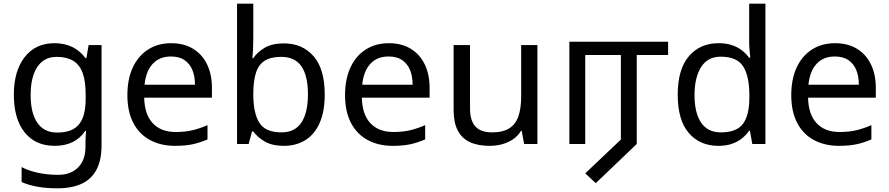

<svg xmlns="http://www.w3.org/2000/svg" viewBox="-20 -780 4815 1040"><path d="M275 -546Q328 -546 370.5 -526Q413 -506 443 -465H448L460 -536H530V9Q530 85 504 136.5Q478 188 425 214Q372 240 290 240Q232 240 183.5 231.5Q135 223 97 206V125Q135 145 186 156Q237 167 295 167Q364 167 403.5 126.5Q443 86 443 16V-5Q443 -17 444 -39.5Q445 -62 446 -71H442Q414 -30 372.5 -10Q331 10 276 10Q172 10 113.5 -63Q55 -136 55 -267Q55 -395 113.5 -470.5Q172 -546 275 -546ZM287 -472Q242 -472 210.5 -448Q179 -424 162.5 -378Q146 -332 146 -266Q146 -167 182.5 -114.5Q219 -62 289 -62Q330 -62 359 -72.5Q388 -83 407 -105.5Q426 -128 435 -163Q444 -198 444 -246V-267Q444 -340 427.5 -385Q411 -430 376 -451Q341 -472 287 -472Z M907 -546Q976 -546 1025.5 -516Q1075 -486 1101.5 -431.5Q1128 -377 1128 -304V-251H761Q763 -160 807.5 -112.5Q852 -65 932 -65Q983 -65 1022.5 -74.5Q1062 -84 1104 -102V-25Q1063 -7 1023 1.5Q983 10 928 10Q852 10 793.5 -21Q735 -52 702.5 -113.5Q670 -175 670 -264Q670 -352 699.5 -415Q729 -478 782.5 -512Q836 -546 907 -546ZM906 -474Q843 -474 806.5 -433.5Q770 -393 763 -321H1036Q1036 -367 1022 -401Q1008 -435 979.5 -454.5Q951 -474 906 -474Z M1352 -575Q1352 -541 1350.5 -511.5Q1349 -482 1347 -465H1352Q1375 -499 1415 -522Q1455 -545 1518 -545Q1618 -545 1678.5 -475.5Q1739 -406 1739 -268Q1739 -176 1711.5 -114Q1684 -52 1634 -21Q1584 10 1518 10Q1455 10 1415 -13Q1375 -36 1352 -68H1345L1327 0H1264V-760H1352ZM1503 -472Q1446 -472 1413 -450.5Q1380 -429 1366 -384.5Q1352 -340 1352 -271V-267Q1352 -168 1384.5 -115.5Q1417 -63 1505 -63Q1577 -63 1612.5 -116Q1648 -169 1648 -269Q1648 -370 1612.5 -421Q1577 -472 1503 -472Z M2086 -546Q2155 -546 2204.5 -516Q2254 -486 2280.5 -431.5Q2307 -377 2307 -304V-251H1940Q1942 -160 1986.5 -112.5Q2031 -65 2111 -65Q2162 -65 2201.5 -74.5Q2241 -84 2283 -102V-25Q2242 -7 2202 1.5Q2162 10 2107 10Q2031 10 1972.5 -21Q1914 -52 1881.5 -113.5Q1849 -175 1849 -264Q1849 -352 1878.5 -415Q1908 -478 1961.5 -512Q2015 -546 2086 -546ZM2085 -474Q2022 -474 1985.5 -433.5Q1949 -393 1942 -321H2215Q2215 -367 2201 -401Q2187 -435 2158.5 -454.5Q2130 -474 2085 -474Z M2891 -536V0H2819L2806 -71H2802Q2785 -43 2758 -25Q2731 -7 2699 1.5Q2667 10 2632 10Q2568 10 2524.5 -10.5Q2481 -31 2459 -74Q2437 -117 2437 -185V-536H2526V-191Q2526 -127 2555 -95Q2584 -63 2645 -63Q2705 -63 2739.5 -85.5Q2774 -108 2788.5 -151.5Q2803 -195 2803 -257V-536Z M3207 212 3150 159 3343 -24V-482H3150V0H3064V-554H3599V-482H3429V0Z M3871 10Q3771 10 3711 -59.5Q3651 -129 3651 -267Q3651 -405 3711.5 -475.5Q3772 -546 3872 -546Q3914 -546 3945 -535.5Q3976 -525 3999 -507Q4022 -489 4038 -467H4044Q4043 -480 4040.5 -505.5Q4038 -531 4038 -546V-760H4126V0H4055L4042 -72H4038Q4022 -49 3999 -30.5Q3976 -12 3944.5 -1Q3913 10 3871 10ZM3885 -63Q3970 -63 4004.5 -109.5Q4039 -156 4039 -250V-266Q4039 -366 4006 -419.5Q3973 -473 3884 -473Q3813 -473 3777.5 -416.5Q3742 -360 3742 -265Q3742 -169 3777.5 -116Q3813 -63 3885 -63Z M4503 -546Q4572 -546 4621.5 -516Q4671 -486 4697.5 -431.5Q4724 -377 4724 -304V-251H4357Q4359 -160 4403.5 -112.5Q4448 -65 4528 -65Q4579 -65 4618.5 -74.5Q4658 -84 4700 -102V-25Q4659 -7 4619 1.5Q4579 10 4524 10Q4448 10 4389.5 -21Q4331 -52 4298.5 -113.5Q4266 -175 4266 -264Q4266 -352 4295.5 -415Q4325 -478 4378.5 -512Q4432 -546 4503 -546ZM4502 -474Q4439 -474 4402.5 -433.5Q4366 -393 4359 -321H4632Q4632 -367 4618 -401Q4604 -435 4575.5 -454.5Q4547 -474 4502 -474Z"/></svg>

Font: ltamil25
Style: Book
Weight: 400
Designer: Jelle Bosma - Monotype Design Team
Foundry: Monotype Imaging Inc.
Version: Version 2.003